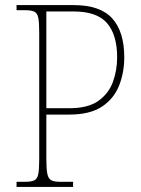

<svg xmlns="http://www.w3.org/2000/svg" viewBox="-20 -734 555 754"><path d="M45 0V-20H78Q103 -20 115 -26Q127 -32 130.5 -51Q134 -70 134 -108V-606Q134 -645 130.5 -663.5Q127 -682 115 -688Q103 -694 78 -694H45V-714H269Q374 -714 421 -661.5Q468 -609 468 -509Q468 -449 447.5 -397.5Q427 -346 380 -315Q333 -284 251 -284H162V-108Q162 -70 166 -51Q170 -32 181.5 -26Q193 -20 218 -20H267V0ZM252 -309Q326 -309 366.5 -338Q407 -367 423.5 -412.5Q440 -458 440 -509Q440 -597 400.5 -643Q361 -689 269 -689H162V-309Z"/></svg>

Font: Noto Serif Tamil SemiCondensed Thin
Style: Italic
Weight: 100
Width: 4
Italic angle: -12°
Designer: Indian Type Foundry, Tom Grace, and the Monotype Design Team
Foundry: Monotype Imaging Inc.
Version: Version 2.003; ttfautohint (v1.8.4.7-5d5b)